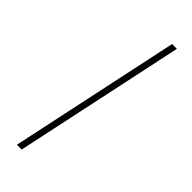

<svg xmlns="http://www.w3.org/2000/svg" viewBox="-302 -739 991 991"><g transform="rotate(45 193.5 -244.0)"><path d="M83 223 282 -711H317L118 223Z"/></g></svg>

Font: Ysabeau ExtraLight
Style: Italic
Weight: 250
Italic angle: -12°
Version: Version 2.000;gftools[0.9.27.dev2+g8671c4b]